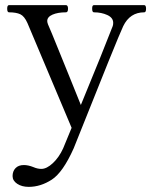

<svg xmlns="http://www.w3.org/2000/svg" viewBox="-20 -500 597 748"><path d="M542 -480Q549 -480 549 -466Q549 -452 542 -452Q486 -452 460 -398Q441 -359 267 78Q225 172 181.5 200Q138 228 92 228Q65 228 47 216Q29 204 29 186Q29 167 40.5 155Q52 143 73 143Q90 143 110 151Q126 158 141 158Q162 158 186 135.5Q210 113 226 78L259 -2L87 -410Q75 -437 59 -444.5Q43 -452 15 -452Q8 -452 8 -466Q8 -480 15 -480H237Q245 -480 245 -466Q245 -452 237 -452Q205 -452 184.5 -443Q164 -434 164 -418Q164 -413 167 -405Q181 -373 203.5 -317Q226 -261 249 -205L295 -91Q336 -190 370 -274.5Q404 -359 419 -398Q421 -403 421 -411Q421 -431 398 -441.5Q375 -452 346 -452Q339 -452 339 -466Q339 -473 340.5 -476.5Q342 -480 346 -480Z"/></svg>

Font: Shippori Mincho
Style: Regular
Weight: 400
Designer: FONTDASU
Foundry: FONTDASU / Google Inc. / but / Adobe
Version: Version 3.110; ttfautohint (v1.8.3)